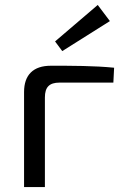

<svg xmlns="http://www.w3.org/2000/svg" viewBox="-20 -754 502 774"><path d="M423 -669 374 -734 202 -587 231 -548ZM77 0H161V-361C161 -403 179 -421 220 -421H437L440 -481C360 -489 270 -489 185 -489C114 -489 77 -452 77 -383Z"/></svg>

Font: SnT
Style: Regular
Weight: 400
Designer: Natanael Gama
Version: Version 1.001;PS 001.001;hotconv 1.0.70;makeotf.lib2.5.58329